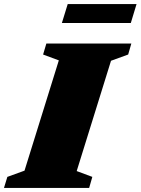

<svg xmlns="http://www.w3.org/2000/svg" viewBox="-50 -920 689 940"><path d="M238 -624.5 161 -653 177 -707H593L577.5 -653L493.5 -622.5L325.5 -82.5L402 -54L386.5 0H-30.5L-14 -54L70 -84.5ZM253 -807.5 281.5 -900H618.5L590.5 -807.5Z"/></svg>

Font: Newsreader Caption ExtraBold
Style: Italic
Weight: 800
Italic angle: -17°
Designer: Hugues Gentile
Foundry: Production Type
Version: Version 1.001